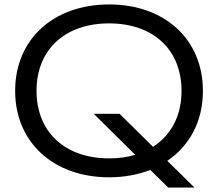

<svg xmlns="http://www.w3.org/2000/svg" viewBox="-20 -783 979 862"><path d="M735 59H853L731 -61C832 -129 891 -239 891 -375C891 -606 720 -763 470 -763C219 -763 48 -606 48 -375C48 -145 219 13 470 13C538 13 600 1 655 -20ZM470 -72C271 -72 144 -191 144 -375C144 -560 271 -678 470 -678C668 -678 795 -560 795 -375C795 -263 748 -176 667 -124L517 -272H401L587 -88C551 -77 512 -72 470 -72Z"/></svg>

Font: Bounded Light
Style: Regular
Weight: 300
Designer: Vlad Churkin
Version: Version 3.0